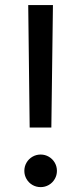

<svg xmlns="http://www.w3.org/2000/svg" viewBox="-20 -748 328 774"><path d="M93.8 -727.5H193.4L187 -233.9H99.6ZM78.1 -59.1Q78.1 -77.1 86.9 -92.3Q95.7 -107.4 110.8 -116.2Q126 -125 144 -125Q161.6 -125 176.8 -116.2Q191.9 -107.4 200.7 -92.3Q209.5 -77.1 209.5 -59.1Q209.5 -41.5 200.7 -26.4Q191.9 -11.2 176.8 -2.4Q161.6 6.3 144 6.3Q126 6.3 110.8 -2.4Q95.7 -11.2 86.9 -26.4Q78.1 -41.5 78.1 -59.1Z"/></svg>

Font: Raveo Variable
Style: Regular
Weight: 400
Designer: Jakub Foglar, Rasmus Andersson (Inter)
Foundry: Jakubfoglar.com
Version: Version 1.000;Glyphs 3.2.3 (3260)